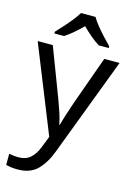

<svg xmlns="http://www.w3.org/2000/svg" viewBox="-146 -839 802 1153"><g transform="rotate(15 255.0 -263.0)"><path d="M1 -536H95L211 -231Q226 -191 238 -154.5Q250 -118 256 -85H260Q266 -110 279 -150.5Q292 -191 306 -232L415 -536H510L279 74Q251 150 206.5 195Q162 240 84 240Q60 240 42 237.5Q24 235 11 232V162Q22 164 37.5 166Q53 168 70 168Q116 168 144.5 142Q173 116 189 73L217 2ZM299 -766Q311 -744 333.5 -716.5Q356 -689 380.5 -662.5Q405 -636 424 -617V-606H362Q336 -622 308 -645.5Q280 -669 253 -696Q226 -669 199 -646Q172 -623 146 -606H86V-617Q105 -637 128.5 -663Q152 -689 174 -716.5Q196 -744 209 -766Z"/></g></svg>

Font: RS Noto Sans
Style: Regular
Weight: 400
Designer: Monotype Design Team
Foundry: Monotype Imaging Inc.
Version: Version 3.10